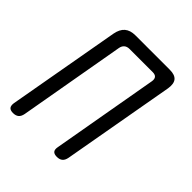

<svg xmlns="http://www.w3.org/2000/svg" viewBox="-202 -862 1004 1004"><g transform="rotate(45 300.0 -360.0)"><path d="M56 10Q36 10 28 0.5Q20 -9 23 -30L134 -655Q141 -693 162.5 -711.5Q184 -730 222 -730H476Q514 -730 529 -711.5Q544 -693 538 -655L427 -30Q423 -9 411.5 0.5Q400 10 380 10Q360 10 352 0.5Q344 -9 348 -30L452 -621Q455 -639 447.5 -648.5Q440 -658 421 -658H251Q232 -658 221 -648.5Q210 -639 207 -621L103 -30Q99 -9 87.5 0.5Q76 10 56 10Z"/></g></svg>

Font: Maple Mono NL Light
Style: Italic
Weight: 300
Italic angle: -10°
Monospace: yes
Designer: subframe7536
Version: Version 7.000